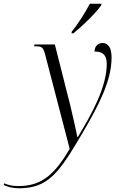

<svg xmlns="http://www.w3.org/2000/svg" viewBox="-162 -776 641 1036"><path d="M225 -605 224 -596H234C285 -637 356 -707 384 -747L386 -756H323C296 -705 259 -647 225 -605ZM-60 240C97 240 156 158 280 -53C371 -207 440 -341 440 -465C440 -520 421 -544 391 -544C368 -544 348 -527 348 -498C391 -498 414 -481 414 -431C414 -305 331 -157 258 -37H255C248 -76 229 -159 217 -208L134 -536H24L22 -526H33C65 -526 72 -519 82 -480L214 27C130 172 57 228 -63 228C-99 228 -122 221 -139 213L-142 222C-121 233 -90 240 -60 240Z"/></svg>

Font: Noto Serif Display SemiCondensed Light
Style: Italic
Weight: 300
Width: 4
Italic angle: -12°
Designer: Monotype Design Team
Foundry: Monotype Imaging Inc.
Version: Version 2.009